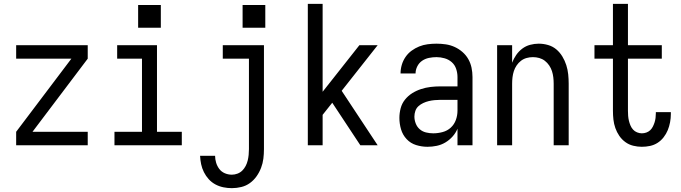

<svg xmlns="http://www.w3.org/2000/svg" viewBox="-20 -755 3540 998"><path d="M64 0V-70L351 -450H64V-520H436V-450L149 -70H436V0Z M575 0V-70H718V-450H589V-520H796V-70H925V0ZM698 -611V-729H816V-611Z M1185 223Q1163 223 1141 218.5Q1119 214 1099.5 203.5Q1080 193 1065 176.5Q1050 160 1040 140Q1030 120 1025.5 98.5Q1021 77 1020 55H1098Q1098 73 1103.5 91Q1109 109 1120 123.5Q1131 138 1148.5 145.5Q1166 153 1185 153Q1200 153 1214.5 147.5Q1229 142 1239.5 131.5Q1250 121 1257 107.5Q1264 94 1267.5 79.5Q1271 65 1272.5 50Q1274 35 1274 20V-450H1138V-520H1352V20Q1352 45 1349 69.5Q1346 94 1337 117.5Q1328 141 1313.5 161.5Q1299 182 1279 196.5Q1259 211 1234.5 217Q1210 223 1185 223ZM1241 -611V-729H1359V-611Z M1580 0V-735H1657V-278L1848 -520H1943L1756 -283L1943 0H1853L1707 -221L1657 -158V0Z M2202 8Q2172 8 2143 -1Q2114 -10 2093.5 -32Q2073 -54 2064.5 -83Q2056 -112 2056 -142Q2056 -167 2062.5 -192Q2069 -217 2085 -237Q2101 -257 2122.5 -270.5Q2144 -284 2168.5 -292Q2193 -300 2218 -303Q2243 -306 2269 -306H2358V-355Q2358 -376 2351 -397Q2344 -418 2328 -432Q2312 -446 2291 -452Q2270 -458 2249 -458Q2229 -458 2209.5 -454Q2190 -450 2174 -439Q2158 -428 2149 -410Q2140 -392 2140 -373H2062Q2062 -396 2068.5 -418Q2075 -440 2088 -459Q2101 -478 2119.5 -491.5Q2138 -505 2159 -513.5Q2180 -522 2203 -525Q2226 -528 2249 -528Q2273 -528 2297 -524.5Q2321 -521 2343 -511Q2365 -501 2383.5 -485Q2402 -469 2414 -448Q2426 -427 2431 -403Q2436 -379 2436 -355V0H2358V-86Q2349 -64 2332.5 -45.5Q2316 -27 2295 -14.5Q2274 -2 2250 3Q2226 8 2202 8ZM2232 -62Q2256 -62 2280.5 -68.5Q2305 -75 2323 -91.5Q2341 -108 2349.5 -131.5Q2358 -155 2358 -180V-236H2269Q2254 -236 2238.5 -234.5Q2223 -233 2208.5 -229.5Q2194 -226 2180 -219.5Q2166 -213 2155 -203Q2144 -193 2139 -178.5Q2134 -164 2134 -149Q2134 -131 2141 -113Q2148 -95 2162 -83Q2176 -71 2194.5 -66.5Q2213 -62 2232 -62Z M2564 0V-520H2642V-429Q2650 -450 2663 -469Q2676 -488 2694.5 -502Q2713 -516 2735.5 -522Q2758 -528 2780 -528Q2805 -528 2829 -521Q2853 -514 2871.5 -498.5Q2890 -483 2903 -461.5Q2916 -440 2923.5 -416.5Q2931 -393 2933.5 -368.5Q2936 -344 2936 -320V0H2858V-320Q2858 -337 2856 -353.5Q2854 -370 2849 -385.5Q2844 -401 2834.5 -415Q2825 -429 2812 -439Q2799 -449 2783 -453.5Q2767 -458 2750 -458Q2733 -458 2717 -453.5Q2701 -449 2688 -439Q2675 -429 2665.5 -415Q2656 -401 2651 -385.5Q2646 -370 2644 -353.5Q2642 -337 2642 -320V0Z M3316 8Q3294 8 3271.5 2.5Q3249 -3 3230.5 -16.5Q3212 -30 3199 -49Q3186 -68 3178.5 -89.5Q3171 -111 3168.5 -133.5Q3166 -156 3166 -179V-450H3070V-520H3166V-735H3244V-520H3420V-450H3244V-179Q3244 -166 3245 -153Q3246 -140 3249 -127.5Q3252 -115 3257 -103Q3262 -91 3270.5 -81.5Q3279 -72 3291.5 -67Q3304 -62 3316 -62Q3328 -62 3339.5 -66Q3351 -70 3359.5 -78Q3368 -86 3373.5 -97Q3379 -108 3382.5 -119Q3386 -130 3387.5 -142Q3389 -154 3389 -166V-172H3467V-162Q3467 -141 3463 -119.5Q3459 -98 3451 -78.5Q3443 -59 3429.5 -41.5Q3416 -24 3398 -12.5Q3380 -1 3359 3.5Q3338 8 3316 8Z"/></svg>

Font: Iosevka Fuck
Style: Regular
Weight: 400
Monospace: yes
Designer: Belleve Invis
Foundry: Belleve Invis
Version: Version 28.0.7; ttfautohint (v1.8.3)